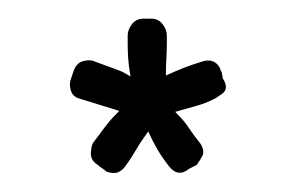

<svg xmlns="http://www.w3.org/2000/svg" viewBox="-20 -454 315 206"><path d="M208 -347Q200 -343 191 -340.5Q182 -338 168 -334Q176 -326 180 -320.5Q184 -315 188 -309L195 -300Q200 -292 197 -286.5Q194 -281 191 -277L183 -273Q171 -263 161 -276Q154 -285 149 -293.5Q144 -302 139 -313Q131 -302 125.5 -292.5Q120 -283 114 -275Q109 -269 104 -268.5Q99 -268 94 -270Q92 -272 89.5 -273.5Q87 -275 85 -277Q77 -282 77.5 -290Q78 -298 80 -301Q84 -306 86.5 -309.5Q89 -313 92 -317Q95 -321 98 -324.5Q101 -328 108 -335L66 -348Q58 -350 56 -357Q54 -364 56 -369L59 -378Q62 -386 68 -388Q74 -390 79 -389Q84 -387 88.5 -385.5Q93 -384 98 -382Q103 -380 107.5 -378.5Q112 -377 120 -372Q118 -384 117.5 -391.5Q117 -399 117 -407V-416Q117 -422 121.5 -428Q126 -434 134 -434H142Q150 -434 154.5 -428Q159 -422 159 -416V-407Q159 -399 158.5 -391.5Q158 -384 158 -373Q169 -378 178 -381.5Q187 -385 197 -388Q210 -392 216 -381Q216 -380 218 -376L219 -370Q226 -359 218.5 -353.5Q211 -348 208 -347Z"/></svg>

Font: Chathura
Style: Bold
Weight: 700
Designer: Appaji Ambarisha Darbha
Foundry: Aditya Fonts
Version: Version 1.001 2016